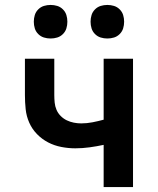

<svg xmlns="http://www.w3.org/2000/svg" viewBox="-20 -758 640 778"><path d="M400 0V-171Q372 -165 343 -161Q314 -157 285 -157Q257 -157 228.5 -162.5Q200 -168 175 -181Q150 -194 130 -214.5Q110 -235 98.5 -261Q87 -287 84 -315.5Q81 -344 81 -373V-520H200V-373Q200 -358 201.5 -342.5Q203 -327 209 -313Q215 -299 226 -288Q237 -277 250.5 -270.5Q264 -264 279 -261Q294 -258 309 -258Q332 -258 355 -262.5Q378 -267 400 -273V-520H519V0ZM415 -602Q401 -602 388 -606Q375 -610 365 -620Q355 -630 351 -643Q347 -656 347 -670Q347 -684 351 -697Q355 -710 365 -720Q375 -730 388 -734Q401 -738 415 -738Q429 -738 442 -734Q455 -730 465 -720Q475 -710 479 -697Q483 -684 483 -670Q483 -656 479 -643Q475 -630 465 -620Q455 -610 442 -606Q429 -602 415 -602ZM185 -602Q171 -602 158 -606Q145 -610 135 -620Q125 -630 121 -643Q117 -656 117 -670Q117 -684 121 -697Q125 -710 135 -720Q145 -730 158 -734Q171 -738 185 -738Q199 -738 212 -734Q225 -730 235 -720Q245 -710 249 -697Q253 -684 253 -670Q253 -656 249 -643Q245 -630 235 -620Q225 -610 212 -606Q199 -602 185 -602Z"/></svg>

Font: Iosevka Aile
Style: Bold
Weight: 700
Designer: Belleve Invis
Foundry: Belleve Invis
Version: Version 28.0.1; ttfautohint (v1.8.4)